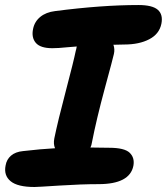

<svg xmlns="http://www.w3.org/2000/svg" viewBox="-26 -747 660 760"><path d="M110.8 -6.8Q43.5 -6.8 15.9 -29.8Q-11.7 -52.7 -3.9 -91.8Q0 -115.7 17.6 -130.9Q35.2 -146 64.9 -148.9Q136.2 -157.2 191.9 -160.2Q184.6 -176.8 189 -199.2Q203.1 -268.1 234.4 -386.5Q265.6 -504.9 273.9 -545.9Q275.4 -549.3 277.8 -563Q263.2 -562 242.2 -560.1Q221.2 -558.1 207 -557.1Q192.9 -556.2 181.2 -556.2Q133.8 -556.2 115.7 -577.4Q97.7 -598.6 105 -632.8Q110.8 -661.6 133.5 -680.2Q156.2 -698.7 191.9 -703.1Q377 -727.1 522 -727.1Q577.1 -727.1 598.6 -708.3Q620.1 -689.5 612.8 -652.8Q604.5 -612.3 564.7 -591.6Q524.9 -570.8 465.8 -570.8Q458 -570.8 443.8 -570.3Q429.7 -569.8 422.9 -569.8Q429.2 -552.2 424.8 -533.2Q421.9 -519 388.9 -397.5Q356 -275.9 337.9 -183.1Q336.4 -171.9 332 -163.1Q342.3 -163.1 366.7 -162.6Q391.1 -162.1 405.8 -162.1Q466.8 -162.1 487.3 -142.3Q507.8 -122.6 502 -90.8Q487.8 -18.1 363.8 -18.1Q296.9 -18.1 209.5 -12.5Q122.1 -6.8 110.8 -6.8Z"/></svg>

Font: Shantell Sans Bouncy
Style: Bold Italic
Weight: 700
Italic angle: -11.31°
Designer: Stephen Nixon, Anya Danilova, Shantell Martin
Foundry: Arrow Type
Version: Version 1.006;[9816181b4]